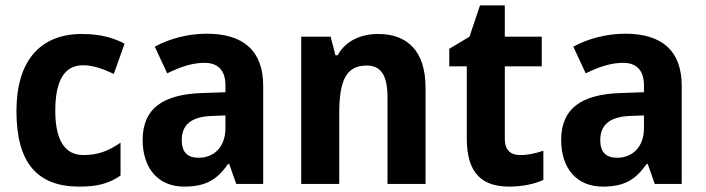

<svg xmlns="http://www.w3.org/2000/svg" viewBox="-20 -733 2617 712"><path d="M274 -41C341 -41 383 -52 427 -82V-204C384 -174 344 -158 289 -158C222 -158 185 -211 185 -322C185 -433 218 -491 288 -491C324 -491 359 -479 402 -459L442 -571C404 -591 356 -607 284 -607C130 -607 41 -509 41 -321C41 -128 119 -41 274 -41Z M747 -608C678 -608 609 -590 554 -560L600 -461C649 -485 693 -500 739 -500C788 -500 816 -472 816 -417V-391L729 -388C583 -383 509 -330 509 -214C509 -107 568 -41 663 -41C744 -41 785 -67 826 -125H830L856 -51H956V-415C956 -545 882 -608 747 -608ZM765 -303 816 -305V-257C816 -188 773 -148 717 -148C678 -148 654 -166 654 -213C654 -266 684 -300 765 -303Z M1383 -607C1321 -607 1263 -584 1232 -528H1224L1206 -597H1097V-51H1238V-311C1238 -432 1262 -490 1340 -490C1395 -490 1417 -450 1417 -372V-51H1558V-409C1558 -544 1490 -607 1383 -607Z M1909 -158C1873 -158 1852 -177 1852 -217V-487H1989V-597H1852V-713H1760L1721 -597L1646 -552V-487H1711V-219C1711 -87 1771 -41 1868 -41C1917 -41 1964 -51 1995 -66V-174C1965 -164 1938 -158 1909 -158Z M2299 -608C2230 -608 2161 -590 2106 -560L2152 -461C2201 -485 2245 -500 2291 -500C2340 -500 2368 -472 2368 -417V-391L2281 -388C2135 -383 2061 -330 2061 -214C2061 -107 2120 -41 2215 -41C2296 -41 2337 -67 2378 -125H2382L2408 -51H2508V-415C2508 -545 2434 -608 2299 -608ZM2317 -303 2368 -305V-257C2368 -188 2325 -148 2269 -148C2230 -148 2206 -166 2206 -213C2206 -266 2236 -300 2317 -303Z"/></svg>

Font: Noto Sans Tamil UI SemiCondensed
Style: Bold
Weight: 700
Width: 4
Designer: Jelle Bosma - Monotype Design Team
Foundry: Monotype Imaging Inc.
Version: Version 2.004